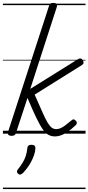

<svg xmlns="http://www.w3.org/2000/svg" viewBox="-20 -914 605 1313"><path d="M58 15Q46 15 38.5 9Q31 3 34 -9L315 -873Q319 -885 325 -889.5Q331 -894 344 -894Q361 -894 366.5 -887Q372 -880 369 -868L187 -306L511 -508Q524 -516 532 -514Q540 -512 546 -502Q552 -493 551.5 -484.5Q551 -476 540 -469L217 -267Q251 -190 272 -142.5Q293 -95 308 -71.5Q323 -48 336 -39.5Q349 -31 365 -31Q378 -31 392 -36.5Q406 -42 424.5 -55.5Q443 -69 468 -90Q477 -99 484.5 -97.5Q492 -96 498 -89Q505 -83 505.5 -75Q506 -67 499 -59Q464 -26 437 -9Q410 8 390.5 13.5Q371 19 357 19Q333 19 313 9Q293 -1 273 -29Q253 -57 228 -109Q203 -161 168 -244L89 -4Q86 6 79 10.5Q72 15 58 15ZM105 275Q97 269 96 261.5Q95 254 101 246Q121 221 134.5 199Q148 177 156 153Q164 129 167 99Q168 86 175.5 81Q183 76 195 76Q210 76 216.5 82.5Q223 89 222 101Q222 119 213 146.5Q204 174 185.5 205.5Q167 237 138 268Q130 276 121.5 279Q113 282 105 275ZM0 369H565V379H0ZM0 -20H565V0H0ZM0 -505H565V-500H0ZM0 -889H565V-879H0Z"/></svg>

Font: Playwrite HR Guides
Style: Regular
Weight: 400
Designer: Veronika Burian, José Scaglione
Foundry: TypeTogether
Version: Version 1.003